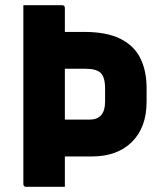

<svg xmlns="http://www.w3.org/2000/svg" viewBox="-20 -720 640 740"><path d="M70 -700H219Q230 -700 230 -689V-597H304Q392 -597 445 -570Q498 -543 521.5 -494.5Q545 -446 545 -380V-328Q545 -229 488.5 -173Q432 -117 334 -117H230V0H81Q70 0 70 -11ZM310 -455H230V-259H325Q385 -259 385 -328V-379Q385 -422 368 -439Q351 -455 310 -455Z"/></svg>

Font: Recursive Mn Lnr St XBd
Style: Regular
Weight: 800
Monospace: yes
Version: Version 1.079;hotconv 1.0.112;makeotfexe 2.5.65598; ttfautoh